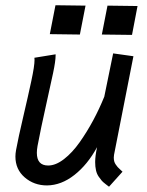

<svg xmlns="http://www.w3.org/2000/svg" viewBox="-20 -705 558 730"><path d="M190.9 -685.1 305.2 -683.6 283.7 -573.7 169.4 -575.2ZM388.7 -683.6 502.9 -682.1 481.9 -572.3 367.2 -573.7ZM394.5 4.9Q393.1 3.9 382.3 -4.4Q371.6 -12.7 367.2 -17.6Q362.8 -22.5 355.5 -33Q348.1 -43.5 345 -57.4Q341.8 -71.3 341.8 -88.9Q341.8 -111.8 349.1 -145.5Q313 -79.1 262.9 -39.8Q212.9 -0.5 158.7 0Q109.4 0 74 -30.5Q38.6 -61 38.6 -109.9Q38.6 -120.6 41 -134.3Q49.8 -182.1 68.4 -261.2Q86.9 -340.3 99.1 -397.2Q111.3 -454.1 111.3 -477.1Q111.3 -482.9 110.8 -485.4L191.4 -498.5V-493.7Q191.4 -472.7 181.9 -427.5Q172.4 -382.3 154.1 -300.5Q135.7 -218.8 122.6 -149.4Q120.1 -134.8 120.1 -124Q120.1 -75.7 163.1 -75.7Q191.9 -75.7 223.4 -100.1Q254.9 -124.5 283 -164.3Q311 -204.1 334.5 -247.8Q357.9 -291.5 376.5 -337.4L410.2 -502L487.3 -491.2L413.6 -116.7Q412.6 -108.9 412.6 -106Q412.6 -98.1 414.3 -91.6Q416 -85 420.4 -78.9Q424.8 -72.8 427.5 -69.6Q430.2 -66.4 437.3 -60.1Q444.3 -53.7 445.8 -52.2Z"/></svg>

Font: Fantasque Sans Mono
Style: Italic
Weight: 400
Italic angle: -11°
Monospace: yes
Designer: Jany Belluz
Version: Version 1.8.0 ; ttfautohint (v1.8.2)